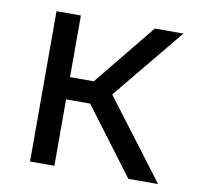

<svg xmlns="http://www.w3.org/2000/svg" viewBox="-63 -565 647 629"><g transform="rotate(10 261.0 -250.0)"><path d="M157 -295H236L403 -500H498L303 -263L502 0H403L237 -221H157V0H76V-500H157Z"/></g></svg>

Font: NT Somic
Style: Regular
Weight: 400
Designer: Ravid Balaliev — lead type designer, mastering
Michael Voronin — secret advisor, marketing
Ivan Kovalenko — best boy
Foundry: NT Type
Version: Version 0.7